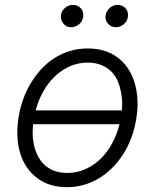

<svg xmlns="http://www.w3.org/2000/svg" viewBox="-20 -750 631 781"><path d="M55.8 -275.2Q61.8 -311.1 74 -345.5Q86.3 -380 104.6 -410.7Q122.9 -441.4 146.7 -467.5Q170.5 -493.6 199.8 -512.6Q229 -531.6 263.5 -542.3Q297.9 -552.9 337 -552.9Q409.8 -552.9 458.1 -516.3Q482.2 -498.6 499.6 -473Q517 -447.4 527 -415.5Q536.9 -383.5 539.1 -345.7Q541.2 -307.9 534.1 -265.6Q520.6 -183.9 480.1 -121.4Q459.9 -90.2 434.8 -65.5Q409.8 -40.8 380.9 -23.8Q351.9 -6.7 319.6 2.3Q287.3 11.4 252.5 11.4Q181.1 11.4 131.7 -25.2Q107.2 -43.3 89.7 -68.9Q72.1 -94.5 62.3 -126.2Q52.6 -158 50.8 -195.5Q49 -233 55.8 -275.2ZM122.2 -144.9Q128.9 -122.5 140.4 -104.2Q152 -85.9 168.3 -73.2Q184.7 -60.4 206 -53.4Q227.3 -46.5 253.2 -46.5Q293.3 -46.5 327.6 -62Q361.9 -77.4 389.2 -104Q416.5 -130.7 436.1 -166.9Q455.6 -203.1 466.3 -244.7H114.7Q108.7 -189.6 122.2 -144.9ZM475.9 -300.8Q478.3 -327.4 475.7 -351.9Q473 -376.4 466.6 -399.1Q460.2 -421.5 448.7 -439.3Q437.1 -457 420.6 -469.5Q404.1 -481.9 383 -488.6Q361.9 -495.4 336.6 -495.4Q297.6 -495.4 263.7 -480.1Q229.8 -464.8 202.4 -438.6Q175.1 -412.3 155.4 -376.8Q135.7 -341.3 125 -300.8ZM409.8 -689.3Q411.6 -698.2 416.2 -705.6Q420.8 -713.1 427.4 -718.6Q433.9 -724.1 441.8 -727.1Q449.6 -730.1 457.7 -730.1Q468.4 -730.1 477.1 -726.2Q485.8 -722.3 491.5 -715.6Q497.2 -708.8 499.5 -699.8Q501.8 -690.7 500 -680Q498.6 -671.9 494.3 -664.4Q490.1 -657 483.5 -651.5Q476.9 -646 468.8 -642.6Q460.6 -639.2 451 -639.2Q431.8 -639.2 419 -654.1Q406.2 -669 409.8 -689.3ZM228 -689.3Q229.4 -698.2 234 -705.6Q238.6 -713.1 245.2 -718.6Q251.8 -724.1 259.8 -727.1Q267.8 -730.1 275.9 -730.1Q286.6 -730.1 295.1 -726.2Q303.6 -722.3 309.3 -715.7Q315 -709.2 317.5 -699.9Q320 -690.7 318.2 -680Q317.1 -672.2 312.9 -664.8Q308.6 -657.3 302 -651.6Q295.5 -646 287.1 -642.6Q278.8 -639.2 269.2 -639.2Q249.6 -639.2 237.6 -654.5Q225.5 -669.7 228 -689.3Z"/></svg>

Font: Inter P Light
Style: Italic
Weight: 300
Italic angle: 9.39999°
Designer: Rasmus Andersson
Foundry: rsms
Version: Version 3.018;git-588b23468